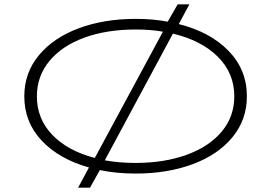

<svg xmlns="http://www.w3.org/2000/svg" viewBox="-20 -787 1235 885"><path d="M1118 -343Q1118 -235 1051 -154Q984 -73 867.5 -30Q751 13 605 13Q516 13 440 -3L395 78H340L390 -15Q252 -54 172 -139Q92 -224 92 -343Q92 -451 159 -532Q226 -613 342.5 -656.5Q459 -700 605 -700Q687 -700 753 -687L799 -767H853L804 -676Q948 -640 1033 -553Q1118 -466 1118 -343ZM417 -59 731 -641Q675 -651 605 -651Q472 -651 369 -613.5Q266 -576 208 -506Q150 -436 150 -343Q150 -239 221.5 -165Q293 -91 417 -59ZM1060 -343Q1060 -450 984 -525.5Q908 -601 777 -632L463 -48Q529 -36 605 -36Q737 -36 840.5 -73.5Q944 -111 1002 -180.5Q1060 -250 1060 -343Z"/></svg>

Font: BioRhyme Expanded Light
Style: Regular
Weight: 300
Width: 7
Designer: Aoife Mooney
Foundry: Aoife Mooney Type
Version: Version 1.000